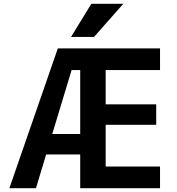

<svg xmlns="http://www.w3.org/2000/svg" viewBox="-20 -983 925 1003"><path d="M457 -963H624L471 -790H351ZM282 -730H816V-617H532V-438H796V-331H532V-113H816V0H399V-176H221L168 0H29ZM253 -283H399V-617H354Z"/></svg>

Font: Mplus 1p Bold
Style: Bold
Weight: 700
Version: Version 1.061